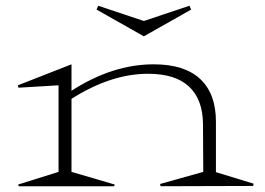

<svg xmlns="http://www.w3.org/2000/svg" viewBox="-20 -646 918 666"><path d="M43.9 -341.8 42 -350.1 228 -422.9V-331.1Q370.1 -422.9 513.2 -422.9Q620.1 -422.9 674.6 -371.8Q729 -320.8 729 -224.1V-48.8L859.9 -8.8L857.9 -1L537.1 0L535.2 -7.8L685.1 -49.8L684.1 -216.8Q683.1 -301.3 635.7 -345.7Q588.4 -390.1 493.2 -390.1Q365.2 -390.1 228 -303.2V-49.8L377.9 -5.9L376 0H44.9L43 -5.9L183.1 -49.8V-350.1ZM314.9 -612.8 320.8 -626 479 -573.2 637.2 -626 643.1 -612.8 479 -520Z"/></svg>

Font: Halibut Exp Thin
Style: Regular
Weight: 250
Width: 7
Designer: Matteo Maggi
Foundry: Collletttivo
Version: Version 3.080 | FøM Fix